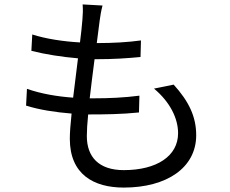

<svg xmlns="http://www.w3.org/2000/svg" viewBox="-20 -808 1040 869"><path d="M677 -407C750 -346 786 -272 786 -205C786 -102 690 -38 540 -38C427 -38 373 -98 373 -192C373 -216 375 -251 379 -290C456 -290 532 -291 609 -299L611 -375C542 -366 472 -363 405 -363H386C393 -420 400 -482 408 -540H415C494 -540 553 -544 616 -550L618 -625C560 -617 493 -613 418 -613C423 -654 428 -689 431 -714C434 -736 437 -756 444 -783L354 -788C356 -764 355 -742 353 -719C351 -692 347 -656 342 -616C268 -620 188 -632 126 -652L122 -578C184 -562 262 -550 333 -544C326 -486 318 -424 311 -366C241 -371 167 -383 102 -406L98 -330C158 -311 230 -300 304 -294C299 -247 296 -207 296 -180C296 -18 405 41 540 41C735 41 868 -49 868 -196C868 -281 834 -350 766 -425Z"/></svg>

Font: Noto Sans KR Regular
Style: Regular
Weight: 400
Designer: Ryoko NISHIZUKA  (kana & ideographs); Paul D. Hunt (Latin, Greek & Cyrillic); Wenlong ZHANG  (bopomofo); Sandoll Communi
Foundry: Adobe Systems Incorporated
Version: Version 1.004;PS 1.004;hotconv 1.0.82;makeotf.lib2.5.63406